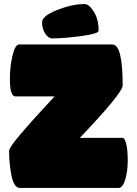

<svg xmlns="http://www.w3.org/2000/svg" viewBox="-20 -930 677 950"><path d="M587 -507Q587 -489 534 -424Q481 -359 375 -248H586Q597 -248 604.5 -218.5Q612 -189 612 -135.5Q612 -82 599.5 -41Q587 0 566 0H79Q50 0 37.5 -58Q25 -116 25 -184Q25 -199 81.5 -266Q138 -333 250 -453H56Q29 -453 29 -540Q29 -601 42 -655.5Q55 -710 75 -710H536Q587 -710 587 -507ZM398 -910Q421 -910 444.5 -872Q468 -834 468 -778Q468 -763 381.5 -751.5Q295 -740 238 -740Q219 -740 203.5 -764Q188 -788 188 -819.5Q188 -851 262.5 -880.5Q337 -910 398 -910Z"/></svg>

Font: Titan One
Style: Regular
Weight: 400
Designer: Rodrigo Fuenzalida
Foundry: Rodrigo Fuenzalida
Version: Version 1.001